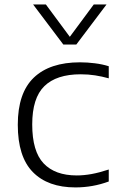

<svg xmlns="http://www.w3.org/2000/svg" viewBox="-20 -828 532 858"><path d="M317 9.5Q194 9.5 126.8 -59Q59.5 -127.5 59.5 -270.5Q59.5 -412.5 131 -481Q202.5 -549.5 337.5 -549.5Q370.5 -549.5 404 -545.2Q437.5 -541 466 -532V-478Q435.5 -486.5 405.2 -491.2Q375 -496 340.5 -496Q232.5 -496 178.2 -443Q124 -390 124 -272Q124 -151.5 175 -97.8Q226 -44 323 -44Q354 -44 388.8 -50.2Q423.5 -56.5 466 -70.5V-17Q394.5 9.5 317 9.5ZM263 -629 128 -808H185L292 -663.5L399 -808H456L321 -629Z"/></svg>

Font: Encode Sans Exp Lt
Style: Regular
Weight: 300
Width: 7
Designer: Multiple Designers
Foundry: Impallari Type
Version: Version 3.002; ttfautohint (v1.8.3) -l 8 -r 50 -G 200 -x 14 